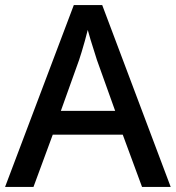

<svg xmlns="http://www.w3.org/2000/svg" viewBox="-20 -737 694 757"><path d="M540 0 464 -206H188L112 0H0L271 -717H383L653 0ZM362 -501Q359 -512 351.5 -534.5Q344 -557 337 -580.5Q330 -604 326 -619Q321 -599 314.5 -575.5Q308 -552 302 -532.5Q296 -513 292 -501L220 -300H434Z"/></svg>

Font: Noto Sans Cham Medium
Style: Regular
Weight: 500
Version: Version 2.002